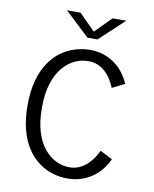

<svg xmlns="http://www.w3.org/2000/svg" viewBox="-97 -971 844 1054"><g transform="rotate(10 325.0 -443.5)"><path d="M351.5 11Q308.5 11 267.2 -1.8Q226 -14.5 189.8 -41.5Q153.5 -68.5 125.8 -111Q98 -153.5 82.5 -212.2Q67 -271 67 -348Q67 -425 83 -483.8Q99 -542.5 126.8 -584.8Q154.5 -627 191.2 -653.8Q228 -680.5 269.8 -693.2Q311.5 -706 354 -706Q395 -706 429.5 -694.2Q464 -682.5 492 -662Q520 -641.5 540.5 -614.2Q561 -587 574.5 -555.5L505.5 -521Q496.5 -543 483.5 -564.5Q470.5 -586 452 -604Q433.5 -622 409.2 -632.8Q385 -643.5 354 -643.5Q316 -643.5 279.2 -626.5Q242.5 -609.5 212.5 -573.8Q182.5 -538 164.8 -482.2Q147 -426.5 147 -348Q147 -269.5 164.5 -213.2Q182 -157 211.8 -121.2Q241.5 -85.5 277.8 -68.5Q314 -51.5 351 -51.5Q382.5 -51.5 407 -62.8Q431.5 -74 450.5 -91.8Q469.5 -109.5 483 -130Q496.5 -150.5 505.5 -170.5L574.5 -135.5Q561.5 -106 540.8 -79.5Q520 -53 492 -32.8Q464 -12.5 428.8 -0.8Q393.5 11 351.5 11ZM189.5 -898H265L355 -808L444 -898H520L382.5 -769.5H326.5Z"/></g></svg>

Font: Trispace Thin Light
Style: Regular
Weight: 300
Version: Version 1.210